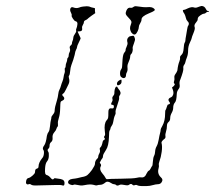

<svg xmlns="http://www.w3.org/2000/svg" viewBox="-20 -628 720 643"><path d="M378 -358Q388 -364 387 -359Q387 -358 387 -354Q387 -346 378 -343Q373 -341 372 -345Q370 -352 378 -358ZM418 -507Q426 -509 428 -507.5Q430 -506 432 -498Q433 -494 428.5 -482.5Q424 -471 424 -467Q425 -465 424.5 -460.5Q424 -456 422.5 -452Q421 -448 419 -447Q416 -444 416 -439Q416 -431 409 -416Q406 -409 407 -400.5Q408 -392 405 -386.5Q402 -381 402 -377Q402 -369 397 -367Q392 -365 386 -370Q382 -373 382 -382Q382 -391 386 -396Q389 -400 389 -406Q389 -412 390.5 -429.5Q392 -447 396.5 -452Q401 -457 400.5 -460Q400 -463 404 -471.5Q408 -480 407 -485Q403 -497 411 -504Q414 -507 418 -507ZM655 -608Q665 -608 670 -597Q672 -592 675.5 -591.5Q679 -591 679.5 -589Q680 -587 676.5 -588Q673 -589 670 -585.5Q667 -582 662 -582Q659 -582 651.5 -577Q644 -572 643 -568Q642 -566 642 -562.5Q642 -559 636 -552Q629 -544 632 -537Q634 -532 628 -517.5Q622 -503 622 -500.5Q622 -498 616 -485.5Q610 -473 610 -459.5Q610 -446 606 -436Q602 -426 601 -420.5Q600 -415 596.5 -410.5Q593 -406 594 -399Q595 -391 584 -362Q580 -354 581.5 -345Q583 -336 579 -331Q572 -322 572 -313Q571 -290 566 -285Q560 -278 560 -267Q560 -259 555 -250Q550 -241 550 -232.5Q550 -224 544.5 -219.5Q539 -215 539 -206Q539 -197 536 -187.5Q533 -178 534 -172.5Q535 -167 532 -164Q519 -154 521 -149Q524 -138 521.5 -119.5Q519 -101 514 -88Q511 -80 512 -75.5Q513 -71 511 -64Q506 -46 519 -34Q527 -27 522 -19Q518 -11 508 -11Q502 -11 491.5 -8Q481 -5 473 -5Q447 -4 441 -7Q436 -10 431.5 -8Q427 -6 424 -9Q419 -15 412 -9Q408 -6 397 -8.5Q386 -11 381 -9Q372 -4 368 -9Q366 -11 362 -11Q358 -11 352 -15Q340 -23 333 -17Q324 -9 315 -9Q309 -9 305.5 -7.5Q302 -6 293 -9Q282 -12 263 -8Q254 -6 249 -7Q244 -8 237 -9Q230 -11 226 -9Q222 -7 215 -10Q208 -13 208 -17Q208 -27 223 -29Q233 -30 239.5 -31.5Q246 -33 254 -35Q267 -37 273 -42Q279 -47 288 -59Q298 -74 298 -79Q298 -90 306 -97Q309 -99 309 -103.5Q309 -108 312.5 -114Q316 -120 314.5 -126Q313 -132 316 -134Q321 -138 324 -154Q325 -158 329 -160Q333 -162 331 -164Q326 -169 331 -174Q333 -177 331 -189Q328 -214 337 -225Q341 -229 342 -233Q343 -237 343 -254Q343 -260 345.5 -263Q348 -266 354 -265Q360 -264 361 -268Q363 -277 356 -277Q349 -277 355 -287Q358 -292 356.5 -297Q355 -302 359 -306.5Q363 -311 363 -316Q363 -330 368 -337Q371 -339 373 -337Q373 -335 377 -330Q388 -318 381 -309Q378 -305 379 -300.5Q380 -296 373 -276.5Q366 -257 367 -252.5Q368 -248 366 -244Q361 -234 359 -219Q358 -212 354 -206.5Q350 -201 350 -198Q350 -195 347.5 -191.5Q345 -188 345 -170Q344 -139 335 -126Q325 -111 325 -106Q325 -100 322.5 -97.5Q320 -95 317 -89L314 -83L317 -79Q320 -75 317 -70Q312 -60 323 -47Q330 -39 333 -33Q336 -27 339.5 -28Q343 -29 385.5 -29.5Q428 -30 437.5 -32.5Q447 -35 453 -34Q465 -32 471 -47Q475 -55 478.5 -56.5Q482 -58 485 -64.5Q488 -71 489.5 -72Q491 -73 492 -87Q493 -101 496 -106Q499 -111 499.5 -120.5Q500 -130 504.5 -138Q509 -146 511.5 -160.5Q514 -175 516 -182Q518 -189 518 -193Q518 -197 524 -207Q533 -223 533 -248Q533 -258 534.5 -259.5Q536 -261 538.5 -269.5Q541 -278 543 -278Q545 -278 548 -280Q551 -282 547 -287Q539 -297 554 -303Q558 -305 560 -311.5Q562 -318 559 -327L556 -335L561 -339Q568 -346 564 -348Q561 -350 563 -356Q565 -362 564 -368Q563 -374 567.5 -380Q572 -386 574 -392Q576 -411 581 -423Q584 -431 583 -435Q582 -439 588 -444.5Q594 -450 595 -465.5Q596 -481 598.5 -485Q601 -489 601 -493.5Q601 -498 603 -507.5Q605 -517 606.5 -528.5Q608 -540 611 -543Q615 -551 608 -557Q604 -561 602.5 -568Q601 -575 598 -581Q588 -595 596 -595Q599 -595 609 -600Q622 -606 630 -603Q635 -601 642.5 -604Q650 -607 655 -608ZM437 -607Q463 -603 473 -604Q490 -606 497 -598Q500 -595 496.5 -592Q493 -589 478 -583Q454 -573 454 -563Q454 -557 449.5 -550Q445 -543 445 -538Q445 -532 441 -523.5Q437 -515 433 -513Q429 -511 424 -515Q419 -519 418 -523Q413 -533 418 -545Q421 -552 420 -556Q419 -560 412 -567Q403 -576 401.5 -580.5Q400 -585 403 -592Q408 -604 417 -602Q422 -601 426.5 -604.5Q431 -608 437 -607ZM258 -606Q271 -608 279 -606Q286 -603 292 -602Q298 -601 298 -600Q298 -599 298 -591L299 -584L286 -575Q274 -566 273 -564.5Q272 -563 266.5 -560.5Q261 -558 261 -554Q261 -550 257.5 -544.5Q254 -539 255 -534Q257 -523 246 -523Q240 -523 240 -522Q240 -521 245 -511Q250 -501 250 -499.5Q250 -498 244 -486Q238 -474 238 -470.5Q238 -467 235 -462Q232 -457 230 -444Q226 -428 219 -410Q216 -402 215 -390Q214 -378 211.5 -375Q209 -372 211 -366Q214 -356 210 -347Q207 -341 201 -328.5Q195 -316 192 -315Q185 -311 192 -305Q196 -301 195 -297Q194 -293 189 -291Q184 -289 183 -286.5Q182 -284 181.5 -264.5Q181 -245 177 -233Q173 -221 174 -213.5Q175 -206 172.5 -203.5Q170 -201 169 -196.5Q168 -192 161.5 -184.5Q155 -177 156 -167Q157 -157 151.5 -152.5Q146 -148 146 -140.5Q146 -133 142 -130Q137 -126 142 -119Q144 -116 143.5 -105Q143 -94 137.5 -87.5Q132 -81 131 -65Q130 -52 131.5 -47Q133 -42 139 -41Q144 -39 149 -33Q156 -24 160 -29Q162 -32 165.5 -31Q169 -30 176 -29.5Q183 -29 189 -26.5Q195 -24 196 -17Q197 -4 189 -7Q185 -9 168 -8.5Q151 -8 147 -8Q129 -8 107 -7Q89 -6 84.5 -9.5Q80 -13 76 -11Q71 -9 68 -13Q66 -17 68 -24Q70 -31 76 -32Q81 -33 88.5 -39.5Q96 -46 97 -50Q97 -51 98 -58Q99 -62 104 -63.5Q109 -65 109 -70Q109 -83 121 -98Q126 -103 127 -113Q128 -123 125 -126Q121 -132 128 -141Q134 -149 137 -173Q139 -182 142.5 -186Q146 -190 147.5 -205.5Q149 -221 150.5 -226Q152 -231 152 -234.5Q152 -238 157.5 -244.5Q163 -251 163 -257Q163 -268 171 -293Q174 -303 175 -312.5Q176 -322 179 -327.5Q182 -333 184 -340.5Q186 -348 189 -355Q192 -362 193 -370Q194 -378 196 -382.5Q198 -387 197 -393Q196 -399 198 -400.5Q200 -402 200 -407.5Q200 -413 202.5 -418.5Q205 -424 205 -428.5Q205 -433 207.5 -435Q210 -437 210 -442.5Q210 -448 213 -453.5Q216 -459 214 -465.5Q212 -472 216.5 -475.5Q221 -479 221 -483Q221 -487 223 -491Q225 -495 225.5 -501.5Q226 -508 231 -514.5Q236 -521 235 -525Q234 -529 236 -533Q238 -537 239 -545Q241 -555 233 -557Q230 -557 224.5 -565Q219 -573 220 -576Q221 -579 218 -585Q213 -594 216 -600Q219 -606 226 -603Q236 -599 246 -603Q250 -605 258 -606Z"/></svg>

Font: TT2020 Style D
Style: Italic
Weight: 400
Italic angle: -15°
Version: Version 0.2.000